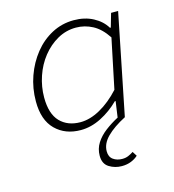

<svg xmlns="http://www.w3.org/2000/svg" viewBox="-107 -582 814 896"><g transform="rotate(-15 300.0 -134.0)"><path d="M372 224Q339 224 311.5 207Q284 190 284 151Q284 117 301.5 89.5Q319 62 348 40Q377 18 411 0L422 -77H418Q379 -38 330 -13Q281 12 231 12Q156 12 109 -34.5Q62 -81 62 -171Q62 -235 82.5 -292.5Q103 -350 139 -395Q175 -440 224 -466Q273 -492 330 -492Q383 -492 423.5 -470.5Q464 -449 485 -414H489L508 -480H542L444 7Q386 37 353.5 69.5Q321 102 321 139Q321 166 339 179Q357 192 383 192Q399 192 412 186.5Q425 181 437 173L451 195Q437 208 417 216Q397 224 372 224ZM239 -24Q285 -24 334.5 -51.5Q384 -79 430 -129L480 -369Q449 -416 411 -436Q373 -456 331 -456Q283 -456 241.5 -432.5Q200 -409 169 -370Q138 -331 121 -281Q104 -231 104 -179Q104 -100 140.5 -62Q177 -24 239 -24Z"/></g></svg>

Font: Source Code Pro ExtraLight Light
Style: Italic
Weight: 300
Italic angle: -11°
Monospace: yes
Version: Version 1.016;hotconv 1.0.116;makeotfexe 2.5.65601